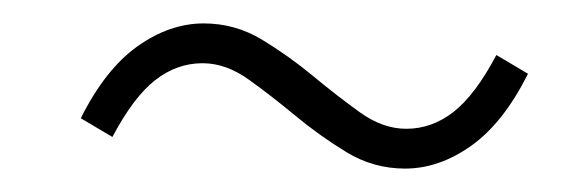

<svg xmlns="http://www.w3.org/2000/svg" viewBox="-20 -413 502 164"><path d="M326 -269Q299 -269 276 -283Q253 -297 232.5 -314Q212 -331 192.5 -345Q173 -359 153 -359Q131 -359 112.5 -344.5Q94 -330 76 -296L49 -312Q70 -354 97.5 -373.5Q125 -393 154 -393Q181 -393 204 -379Q227 -365 247.5 -348Q268 -331 287.5 -317Q307 -303 327 -303Q349 -303 367.5 -317.5Q386 -332 404 -366L431 -350Q410 -308 382.5 -288.5Q355 -269 326 -269Z"/></svg>

Font: TypoPRO Source Sans Pro
Style: Italic
Weight: 300
Italic angle: -11°
Designer: Paul D. Hunt
Foundry: Adobe Systems Incorporated
Version: Version 1.075;PS 2.000;hotconv 1.0.86;makeotf.lib2.5.63406